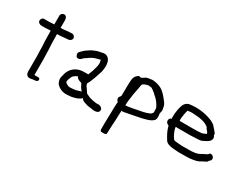

<svg xmlns="http://www.w3.org/2000/svg" viewBox="-77 -1088 2180 1710"><g transform="rotate(30 1013.0 -233.0)"><path d="M37 -442C42 -424 58 -415 77 -415H111C131 -415 149 -418 169 -418V-414C169 -405 169 -391 170 -375C170 -341 171 -296 174 -265C174 -252 174 -239 175 -226V-203L176 -195C176 -183 176 -171 177 -159V-1C177 21 191 43 214 43C226 43 236 41 247 38C263 36 294 40 298 16V15C298 6 294 -3 284 -3H241V-164C240 -174 240 -185 240 -198V-199C239 -206 239 -216 239 -227C238 -240 238 -253 238 -267C237 -279 236 -296 235 -316C235 -332 234 -348 234 -363V-364C233 -384 233 -403 233 -414V-419C236 -419 238 -419 244 -420H263C289 -424 309 -424 337 -427H344C360 -429 379 -440 379 -461V-462C377 -480 360 -494 339 -491C334 -491 329 -491 323 -490C306 -490 287 -487 269 -485C266 -485 263 -484 260 -484H244L233 -483V-563C233 -583 223 -604 201 -604C185 -604 169 -589 169 -572V-482C150 -482 133 -479 115 -479H63C46 -477 37 -459 37 -443Z M454 -86C457 -66 462 -47 475 -34C498 -11 535 7 581 4C589 4 595 3 603 2C621 2 639 -3 654 -7C677 -13 703 -23 718 -41C721 -35 727 -29 732 -24C742 -19 754 -12 770 -9C784 -2 807 -1 827 2C858 10 911 11 909 -29C909 -33 907 -37 905 -41V-43C897 -51 881 -65 859 -61H850C848 -60 846 -60 846 -60L845 -61L827 -63L809 -66C798 -68 783 -72 772 -75C759 -80 746 -88 732 -93C728 -99 722 -105 719 -111V-113C716 -116 714 -117 712 -121V-122C700 -140 689 -148 685 -172C688 -179 691 -187 696 -194V-195H697C713 -230 725 -264 737 -303L746 -331C750 -352 753 -369 753 -393C753 -404 750 -414 749 -423V-424C742 -456 719 -485 678 -480C645 -473 620 -470 592 -457C561 -445 541 -428 516 -411H515V-410C506 -396 462 -374 479 -345C486 -314 524 -324 536 -341C544 -351 552 -356 567 -365C578 -374 592 -383 604 -389V-390H605C626 -403 654 -407 683 -416H686L687 -407L690 -392L691 -386C691 -360 685 -337 678 -316V-315C673 -293 661 -269 653 -247C652 -247 648 -248 645 -248H611C533 -248 482 -204 464 -141C463 -136 463 -131 462 -128C457 -114 454 -104 454 -87ZM518 -96V-101C518 -108 522 -123 526 -130H527V-131C534 -159 555 -177 584 -187C584 -187 586 -182 587 -180C594 -164 616 -158 636 -151L639 -149C649 -129 661 -105 677 -89H678C679 -89 680 -88 681 -87C658 -82 634 -69 611 -69L605 -68L590 -67L585 -66H574C571 -65 568 -65 565 -66H564C559 -66 554 -66 551 -69H550L549 -70H548L547 -71C540 -73 534 -76 530 -80C524 -83 518 -88 518 -96Z M994 -214C980 -200 992 -173 1004 -166C1003 -157 1002 -144 1002 -133C1002 -127 1001 -119 1001 -113C1000 -98 1000 -83 1000 -68C1000 -54 999 -39 999 -24C998 -9 998 5 998 19C997 32 997 44 997 55V112C997 119 996 137 1012 138C1016 139 1021 138 1024 138H1043C1052 136 1061 133 1061 124C1061 120 1061 114 1062 104C1062 70 1065 34 1067 0C1067 -8 1067 -15 1068 -22V-23C1068 -54 1071 -83 1072 -116C1079 -115 1081 -115 1087 -114H1088L1152 -126C1188 -133 1225 -140 1263 -148L1308 -160C1334 -168 1360 -179 1375 -198V-199C1381 -209 1382 -221 1382 -234C1382 -244 1380 -253 1378 -264C1381 -273 1387 -295 1384 -312C1380 -335 1376 -352 1364 -369C1349 -389 1333 -409 1316 -428C1286 -461 1252 -481 1197 -489H1196C1191 -489 1185 -490 1179 -491H1178C1170 -491 1163 -490 1152 -488C1138 -487 1124 -484 1111 -479C1107 -475 1101 -472 1098 -470H1097C1096 -469 1096 -468 1095 -467C1089 -465 1080 -460 1075 -455C1056 -467 1044 -458 1033 -447C1019 -436 1011 -414 1009 -393C1007 -360 1006 -328 1006 -296C1006 -274 1005 -252 1005 -229ZM1077 -174C1077 -178 1078 -187 1078 -194C1079 -204 1080 -211 1080 -222C1087 -280 1093 -320 1105 -372V-376C1107 -385 1108 -398 1111 -404H1112C1114 -411 1121 -416 1128 -419C1141 -423 1155 -431 1172 -431C1177 -430 1183 -430 1186 -429H1187C1190 -429 1193 -428 1197 -428L1201 -427C1214 -418 1228 -410 1238 -400H1239C1248 -392 1256 -384 1264 -376H1265C1286 -358 1302 -337 1317 -311C1321 -303 1327 -294 1327 -288C1327 -282 1328 -278 1328 -274V-265L1329 -258C1329 -244 1327 -239 1320 -234L1310 -224L1300 -220C1267 -205 1222 -198 1180 -190L1150 -184C1142 -182 1134 -181 1126 -180C1114 -178 1099 -175 1089 -175H1083C1081 -175 1079 -174 1077 -174Z M1471 -246C1471 -224 1488 -216 1501 -210C1512 -163 1533 -127 1554 -93C1570 -62 1609 -56 1646 -53C1674 -51 1703 -48 1735 -50H1774C1802 -50 1824 -52 1848 -57C1876 -62 1895 -67 1918 -83C1931 -89 1945 -96 1958 -103H1959C1964 -108 1967 -115 1970 -120C1977 -124 1988 -133 1988 -146C1988 -163 1980 -172 1968 -177C1951 -188 1938 -174 1933 -165C1914 -155 1893 -144 1873 -134V-133C1845 -118 1808 -114 1765 -114H1726C1699 -112 1674 -115 1650 -117C1634 -118 1619 -119 1608 -125C1602 -133 1596 -142 1591 -150C1585 -162 1580 -170 1575 -183C1570 -198 1562 -213 1562 -231V-233H1565C1570 -232 1575 -232 1578 -232H1712C1740 -233 1767 -234 1794 -236C1821 -236 1838 -247 1855 -256H1856C1871 -266 1892 -273 1900 -295C1910 -315 1900 -328 1893 -340C1893 -341 1894 -347 1894 -350V-351C1891 -357 1889 -362 1884 -365C1879 -373 1873 -380 1865 -388C1861 -394 1856 -399 1849 -406C1846 -409 1842 -415 1838 -419H1837C1827 -425 1816 -432 1805 -438C1751 -461 1676 -478 1598 -471C1580 -470 1562 -469 1546 -460C1530 -451 1517 -435 1512 -415C1502 -389 1498 -360 1494 -328V-303C1493 -297 1493 -287 1494 -282C1494 -280 1494 -280 1495 -277L1482 -272H1481C1475 -266 1471 -256 1471 -246ZM1565 -297C1564 -307 1564 -319 1565 -329C1569 -355 1572 -382 1580 -406V-410C1591 -412 1602 -412 1617 -414C1632 -414 1647 -413 1665 -411H1674C1711 -408 1747 -401 1772 -388C1784 -381 1799 -374 1805 -364V-362C1808 -355 1811 -351 1816 -347C1818 -345 1820 -342 1823 -339C1827 -331 1833 -326 1834 -317C1827 -314 1817 -309 1809 -306C1803 -304 1797 -300 1793 -300H1792C1766 -297 1739 -296 1712 -296H1573C1572 -296 1570 -296 1568 -297Z"/></g></svg>

Font: Scribbler
Style: Bd
Weight: 700
Designer: Mew Too
Foundry: Cannot Into Space Fonts
Version: Version 1.001